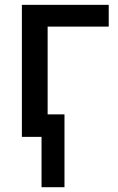

<svg xmlns="http://www.w3.org/2000/svg" viewBox="-20 -571 491 801"><path d="M153.3 -93.8H249V210H153.3ZM71.3 0V-550.8H433.6V-460H178.7V0Z"/></svg>

Font: Gothic A1 SemiBold
Style: Regular
Weight: 600
Version: Version 2.50